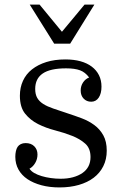

<svg xmlns="http://www.w3.org/2000/svg" viewBox="-20 -810 537 840"><path d="M245 -28Q224 -28 202.5 -31Q181 -34 162.5 -39.5Q144 -45 130 -53Q116 -61 109 -72Q124 -80 134 -97Q144 -114 144 -134Q144 -145 140.5 -154Q137 -163 130 -170Q123 -177 113.5 -180.5Q104 -184 92 -184Q80 -184 71 -179.5Q62 -175 57 -167.5Q52 -160 49.5 -148.5Q47 -137 47 -124Q47 -93 61 -68Q75 -43 100.5 -26Q126 -9 161.5 0.5Q197 10 240 10Q287 10 325 -1Q363 -12 390 -32.5Q417 -53 432 -83Q447 -113 447 -151Q447 -191 432 -218Q417 -245 392.5 -263Q368 -281 337.5 -292.5Q307 -304 276 -314Q240 -326 213.5 -335Q187 -344 169.5 -355Q152 -366 143 -381.5Q134 -397 134 -421Q134 -466 167 -488.5Q200 -511 269 -511Q307 -511 330 -502.5Q353 -494 370 -471Q354 -465 343.5 -449.5Q333 -434 333 -414Q333 -392 346 -378.5Q359 -365 379 -365Q400 -365 412 -383Q424 -401 424 -431Q424 -459 413 -481Q402 -503 381.5 -518.5Q361 -534 332 -542Q303 -550 266 -550Q219 -550 182.5 -538.5Q146 -527 120 -506.5Q94 -486 80.5 -456.5Q67 -427 67 -391Q67 -341 90 -312.5Q113 -284 147 -267Q181 -250 221.5 -239.5Q262 -229 296 -215.5Q330 -202 353 -181.5Q376 -161 376 -123Q376 -100 367 -82.5Q358 -65 340.5 -53Q323 -41 299 -34.5Q275 -28 245 -28ZM110 -790 217 -619H287L393 -790H350L251 -671L153 -790Z"/></svg>

Font: GradeGX
Style: Regular
Weight: 100
Width: 1
Designer: Adam Twardoch
Foundry: Adam Twardoch
Version: Version 2.002; DEVELOPMENT